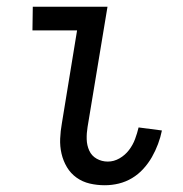

<svg xmlns="http://www.w3.org/2000/svg" viewBox="-20 -540 540 568"><path d="M290 8Q267 8 245.5 3Q224 -2 206.5 -14.5Q189 -27 178 -45.5Q167 -64 162 -85.5Q157 -107 158 -130Q159 -153 163 -175L208 -450H76L77 -520H298L239 -164Q236 -146 236.5 -128Q237 -110 244 -94.5Q251 -79 266 -70.5Q281 -62 299 -62Q317 -62 333.5 -71.5Q350 -81 361.5 -96Q373 -111 379.5 -128.5Q386 -146 390 -163L459 -154Q455 -134 447.5 -114Q440 -94 429.5 -75.5Q419 -57 404 -40.5Q389 -24 370.5 -13Q352 -2 331.5 3Q311 8 290 8Z"/></svg>

Font: Iosevka
Style: Italic
Weight: 400
Italic angle: -9°
Monospace: yes
Designer: Belleve Invis
Foundry: Belleve Invis
Version: Version 32.5.0; ttfautohint (v1.8.4)